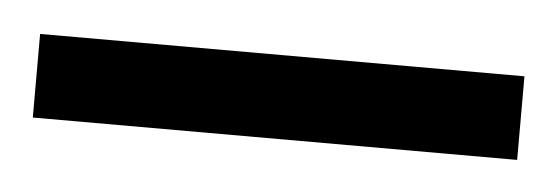

<svg xmlns="http://www.w3.org/2000/svg" viewBox="-23 -639 361 124"><g transform="rotate(5 157.0 -577.0)"><path d="M0 -549.3V-603.5H314V-549.3Z"/></g></svg>

Font: Doulos SIL Compact
Style: Regular
Weight: 400
Designer: Walt Agee, Victor Gaultney, Peter Martin, Debbi Hosken
Foundry: SIL International
Version: Version 4.110; 2011; Maintenance release ; LnSpcTght